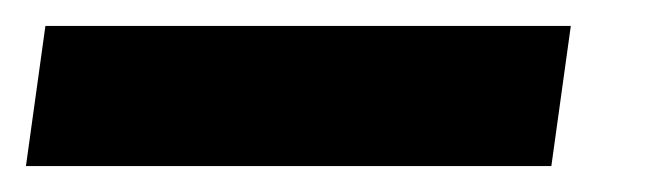

<svg xmlns="http://www.w3.org/2000/svg" viewBox="-67 33 518 148"><path d="M-32 53H373L358 161H-47Z"/></svg>

Font: Fira Sans Compressed SemiBold
Style: Italic
Weight: 600
Width: 1
Italic angle: -8°
Designer: bBox Type GmbH & Carrois Corporate GbR & Edenspiekermann AG
Foundry: bBox Type GmbH & Carrois Corporate GbR & Edenspiekermann AG
Version: Version 4.301